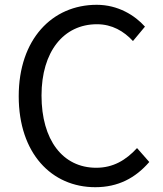

<svg xmlns="http://www.w3.org/2000/svg" viewBox="-20 -767 678 800"><path d="M377 13C472 13 544 -25 602 -92L551 -150C504 -99 451 -68 381 -68C241 -68 153 -184 153 -369C153 -552 245 -666 384 -666C447 -666 496 -637 534 -596L584 -656C542 -703 472 -747 383 -747C197 -747 58 -603 58 -366C58 -128 195 13 377 13Z"/></svg>

Font: Squished Noto Sans CJK JP Regular
Style: Regular
Weight: 400
Designer: Ryoko NISHIZUKA (kana & ideographs); Paul D. Hunt (Latin, Greek & Cyrillic); Wenlong ZHANG (bopomofo); Sandoll Communica
Foundry: Adobe Systems Incorporated
Version: Version 1.004;PS 1.004;hotconv 1.0.82;makeotf.lib2.5.63406